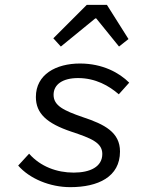

<svg xmlns="http://www.w3.org/2000/svg" viewBox="-20 -760 640 792"><path d="M270 12C384 12 475 -30 475 -135C475 -214 412 -247 321 -277C243 -304 201 -324 201 -369C201 -412 239 -438 302 -438C374 -438 430 -406 470 -371L513 -419C472 -460 403 -498 310 -498C211 -498 128 -453 128 -360C128 -292 173 -251 274 -217C355 -190 402 -172 402 -125C402 -72 352 -48 284 -48C214 -48 147 -73 100 -126L55 -77C102 -23 186 12 270 12ZM231 -568 373 -684H377L471 -568L510 -599L421 -740H338L200 -602L231 -568Z"/></svg>

Font: Source Code Variable
Style: Italic
Weight: 400
Italic angle: -11°
Monospace: yes
Designer: Paul D. Hunt, Teo Tuominen
Foundry: Adobe Systems Incorporated
Version: Version 1.005;PS 1.0;hotconv 16.6.54;makeotf.lib2.5.65590